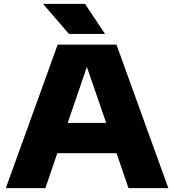

<svg xmlns="http://www.w3.org/2000/svg" viewBox="-20 -970 898 990"><path d="M10 0 277.5 -740H580.5L848 0H642.5L581 -180H275.5L214 0ZM329 -336H527.5L428 -625ZM335.5 -795 202 -950H418.5L521.5 -795Z"/></svg>

Font: Encode Sans Exp XBd
Style: Regular
Weight: 800
Width: 7
Designer: Multiple Designers
Foundry: Impallari Type
Version: Version 3.002; ttfautohint (v1.8.3) -l 8 -r 50 -G 200 -x 14 